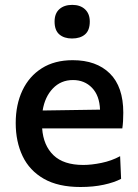

<svg xmlns="http://www.w3.org/2000/svg" viewBox="-20 -756 567 788"><path d="M310.5 11.5Q219 11.5 160 -22.2Q101 -56 72.8 -115.2Q44.5 -174.5 44.5 -251Q44.5 -326.5 72 -384.8Q99.5 -443 151.8 -476Q204 -509 278.5 -509Q375.5 -509 430.8 -454.5Q486 -400 486 -293.5Q486 -255.5 482 -229H153Q158 -159 199.5 -119Q241 -79 322 -79Q355.5 -79 396.8 -87.5Q438 -96 473 -115L477 -22Q448.5 -7 405.8 2.2Q363 11.5 310.5 11.5ZM279.5 -427.5Q230 -427.5 197 -393Q164 -358.5 155 -302.5L390.5 -306Q388.5 -363.5 357.8 -395.5Q327 -427.5 279.5 -427.5ZM275.5 -598Q243 -598 223.5 -614.8Q204 -631.5 204 -667.5Q204 -701 223.8 -718.5Q243.5 -736 276.5 -736Q309.5 -736 329 -717.8Q348.5 -699.5 348.5 -667.5Q348.5 -631.5 329 -614.8Q309.5 -598 275.5 -598Z"/></svg>

Font: Commissioner Medium
Style: Regular
Weight: 500
Designer: Kostas Bartsokas
Foundry: Kostas Bartsokas
Version: Version 1.000; ttfautohint (v1.8.3)